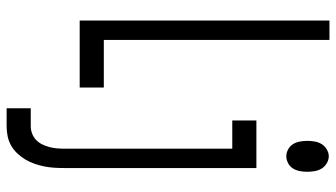

<svg xmlns="http://www.w3.org/2000/svg" viewBox="-232 -542 990 565"><g transform="rotate(90 262.5 -260.0)"><path d="M41 0V-735H98V-71H238V0ZM440 -608Q430 -608 420 -613.5Q410 -619 404.5 -628Q399 -637 397 -648Q395 -659 395 -670Q395 -681 397 -692Q399 -703 404.5 -712Q410 -721 420 -727Q430 -733 440 -733Q451 -733 461 -727Q471 -721 476.5 -712Q482 -703 484 -692Q486 -681 486 -670Q486 -659 484 -648Q482 -637 476.5 -628Q471 -619 461 -613.5Q451 -608 440 -608ZM299 215V144H352Q363 144 373.5 140Q384 136 392 128.5Q400 121 405 111Q410 101 413 90Q416 79 417 68Q418 57 418 46V-449H335V-520H475V46Q475 61 474 76Q473 91 470 105.5Q467 120 462 134Q457 148 449.5 160.5Q442 173 431.5 184Q421 195 408.5 202Q396 209 381.5 212Q367 215 352 215Z"/></g></svg>

Font: Iosevka Pride
Style: Regular
Weight: 400
Monospace: yes
Designer: Belleve Invis
Foundry: Belleve Invis
Version: Version 30.3.1; ttfautohint (v1.8.4)